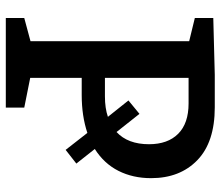

<svg xmlns="http://www.w3.org/2000/svg" viewBox="-68 -674 742 645"><g transform="rotate(90 302.5 -351.0)"><path d="M480 -299 529 -237 483 -201 426 -274Q369 -255 299 -255H241V-82L341 -62V0H40V-62L118 -83V-616L40 -635V-697L231 -702H340Q457 -702 517.5 -643.5Q578 -585 578 -488Q578 -427 553.5 -378.5Q529 -330 480 -299ZM303 -333Q343 -333 372 -343L317 -412L362 -449L423 -372Q464 -410 464 -481Q464 -544 429 -579Q394 -614 327 -614H241V-333Z"/></g></svg>

Font: Bitter Pro SemiBold
Style: Regular
Weight: 600
Designer: Sol Matas, and Bitter project Authors
Foundry: Sol Matas
Version: Version 1.010